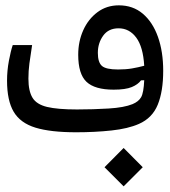

<svg xmlns="http://www.w3.org/2000/svg" viewBox="-20 -484 626 706"><path d="M259.8 2.4Q166 2.4 110.4 -14.6Q54.7 -31.7 30.3 -73Q5.9 -114.3 5.9 -187.5Q5.9 -224.1 12.7 -260.5Q19.5 -296.9 26.9 -318.4H98.1Q91.8 -278.3 88.1 -250.5Q84.5 -222.7 84.5 -194.8Q84.5 -149.4 99.4 -124.8Q114.3 -100.1 153.1 -90.8Q191.9 -81.5 263.2 -81.5Q322.8 -81.5 379.4 -85Q436 -88.4 467.3 -101.1Q489.7 -110.4 499 -126.7Q508.3 -143.1 510.3 -189L498.5 -188.5Q487.3 -173.3 464.4 -163.8Q441.4 -154.3 397.9 -154.3Q328.6 -154.3 298.1 -183.1Q267.6 -211.9 267.6 -282.7Q267.6 -331.5 286.1 -372.8Q304.7 -414.1 338.4 -439.2Q372.1 -464.4 417 -464.4Q468.8 -464.4 505.1 -433.6Q541.5 -402.8 560.8 -348.4Q580.1 -293.9 580.1 -223.6Q580.1 -148.4 560.1 -99.1Q540 -49.8 490.7 -28.3Q450.7 -10.7 389.9 -4.2Q329.1 2.4 259.8 2.4ZM510.3 -242.2Q506.3 -311.5 481 -345.7Q455.6 -379.9 416 -379.9Q378.9 -379.9 359.4 -352.8Q339.8 -325.7 339.8 -289.6Q339.8 -254.9 354.7 -241.7Q369.6 -228.5 414.1 -228.5Q442.9 -228.5 465.6 -232.4Q488.3 -236.3 510.3 -242.2ZM434.6 201.2 364.3 130.9 434.6 60.1 504.9 130.9Z"/></svg>

Font: CaskaydiaMono NF SemiLight
Style: Regular
Weight: 350
Designer: Aaron Bell
Foundry: Saja Typeworks
Version: Version 2111.001; ttfautohint (v1.8.4);Nerd Fonts 3.1.1